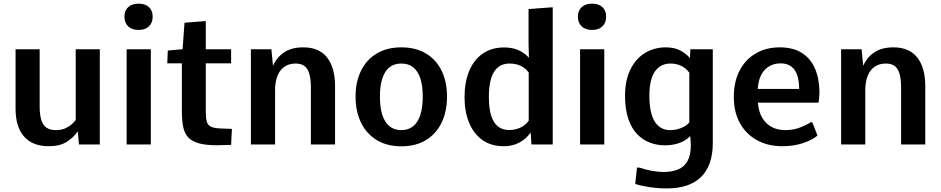

<svg xmlns="http://www.w3.org/2000/svg" viewBox="-20 -802 5223 1066"><path d="M251.5 9.8Q160.2 9.8 113.3 -44.2Q66.4 -98.1 66.4 -198.2V-528.3H200.2V-210.9Q200.2 -165 209.2 -136Q218.3 -106.9 238 -93.3Q257.8 -79.6 289.1 -79.6Q319.8 -79.6 341.1 -88.9Q362.3 -98.1 377 -111.1Q391.6 -124 400.4 -135.7V-528.3H534.2V0H418.5L411.6 -72.8Q388.7 -38.6 350.3 -14.4Q312 9.8 251.5 9.8Z M683.1 0V-528.3H817.4V0ZM749.5 -635.7Q712.9 -635.7 691.9 -655.5Q670.9 -675.3 670.9 -710Q670.9 -743.2 691.9 -762.5Q712.9 -781.7 749.5 -781.7Q786.1 -781.7 806.9 -762.5Q827.6 -743.2 827.6 -710Q827.6 -675.3 806.9 -655.5Q786.1 -635.7 749.5 -635.7Z M1185.1 4.4Q1121.1 4.4 1082.3 -6.8Q1043.5 -18.1 1023.4 -41Q1003.4 -64 996.6 -99.9Q989.7 -135.7 989.7 -185.5V-450.2H908.7L911.6 -521.5L993.7 -528.8L1004.4 -675.8L1122.6 -685.1V-528.3H1263.2V-450.2H1122.6V-182.1Q1122.6 -147 1127.9 -127.2Q1133.3 -107.4 1150.4 -98.9Q1167.5 -90.3 1201.7 -88.9Q1218.3 -88.4 1234.6 -87.6Q1251 -86.9 1267.6 -86.4L1263.2 2.4Q1243.7 2.9 1224.1 3.4Q1204.6 3.9 1185.1 4.4Z M1373 0V-528.3H1486.8L1495.6 -437Q1518.1 -485.8 1559.3 -512.5Q1600.6 -539.1 1663.6 -539.1Q1752.4 -539.1 1796.4 -482.2Q1840.3 -425.3 1840.3 -323.2V0H1706.1V-314.9Q1706.1 -360.8 1698 -390.4Q1689.9 -419.9 1671.6 -434.6Q1653.3 -449.2 1622.6 -449.2Q1593.8 -449.2 1572.3 -439Q1550.8 -428.7 1536.4 -409.4Q1522 -390.1 1514.6 -362.8Q1507.3 -335.4 1507.3 -301.3V0Z M2208.5 10.3Q2128.4 10.3 2071.5 -24.4Q2014.6 -59.1 1984.4 -121.3Q1954.1 -183.6 1954.1 -265.6Q1954.1 -347.7 1984.4 -409.2Q2014.6 -470.7 2071.5 -504.9Q2128.4 -539.1 2208.5 -539.1Q2288.6 -539.1 2345.2 -504.9Q2401.9 -470.7 2431.9 -409.2Q2461.9 -347.7 2461.9 -265.6Q2461.9 -183.6 2431.9 -121.3Q2401.9 -59.1 2345.2 -24.4Q2288.6 10.3 2208.5 10.3ZM2208.5 -79.6Q2248 -79.6 2274.4 -101.6Q2300.8 -123.5 2314 -164.8Q2327.1 -206.1 2327.1 -265.1Q2327.1 -324.2 2314.2 -365.2Q2301.3 -406.2 2274.9 -427.7Q2248.5 -449.2 2208.5 -449.2Q2148.4 -449.2 2118.9 -401.6Q2089.4 -354 2089.4 -265.1Q2089.4 -206.1 2102.5 -164.6Q2115.7 -123 2142.1 -101.3Q2168.5 -79.6 2208.5 -79.6Z M2777.8 9.8Q2705.6 9.8 2657 -25.6Q2608.4 -61 2583.7 -122.6Q2559.1 -184.1 2559.1 -262.7Q2559.1 -344.7 2584.5 -406.7Q2609.9 -468.8 2659.2 -503.7Q2708.5 -538.6 2779.8 -538.6Q2829.6 -538.1 2863 -521.5Q2896.5 -504.9 2916.5 -481.4L2914.6 -559.1V-752L3048.8 -761.7V0H2930.7L2926.3 -66.4Q2902.3 -31.2 2864 -10.7Q2825.7 9.8 2777.8 9.8ZM2805.7 -80.1Q2840.8 -80.1 2869.4 -93.5Q2897.9 -106.9 2915.5 -131.8V-399.4Q2899.4 -421.9 2872.6 -435.5Q2845.7 -449.2 2808.6 -449.2Q2782.7 -449.2 2761.7 -439.2Q2740.7 -429.2 2725.6 -407.2Q2710.4 -385.3 2702.4 -349.9Q2694.3 -314.5 2694.3 -263.7Q2694.3 -198.7 2707.5 -158.4Q2720.7 -118.2 2745.8 -99.1Q2771 -80.1 2805.7 -80.1Z M3200.7 0V-528.3H3335V0ZM3267.1 -635.7Q3230.5 -635.7 3209.5 -655.5Q3188.5 -675.3 3188.5 -710Q3188.5 -743.2 3209.5 -762.5Q3230.5 -781.7 3267.1 -781.7Q3303.7 -781.7 3324.5 -762.5Q3345.2 -743.2 3345.2 -710Q3345.2 -675.3 3324.5 -655.5Q3303.7 -635.7 3267.1 -635.7Z M3683.1 244.1Q3634.8 244.1 3589.6 237.5Q3544.4 231 3506.8 219.2L3516.6 128.4H3529.8Q3561.5 139.6 3597.7 146.2Q3633.8 152.8 3665.5 152.8Q3710.9 152.8 3744.6 138.9Q3778.3 125 3796.9 92.5Q3815.4 60.1 3815.4 4.9Q3815.4 -4.4 3814.7 -15.4Q3814 -26.4 3812 -46.4Q3788.1 -21 3751.7 -8.1Q3715.3 4.9 3671.4 4.9Q3627.4 4.9 3587.6 -10.3Q3547.9 -25.4 3516.8 -57.9Q3485.8 -90.3 3468 -143.3Q3450.2 -196.3 3450.2 -271Q3450.2 -338.4 3468.3 -388.4Q3486.3 -438.5 3517.6 -472.2Q3548.8 -505.9 3589.6 -522.5Q3630.4 -539.1 3675.8 -539.1Q3724.1 -539.1 3757.3 -521.5Q3790.5 -503.9 3810.5 -479.5L3813 -528.3H3937.5V-8.8Q3937.5 56.6 3920.2 104.2Q3902.8 151.9 3869.9 182.9Q3836.9 213.9 3789.8 229Q3742.7 244.1 3683.1 244.1ZM3700.2 -79.6Q3716.3 -79.6 3731.7 -82.5Q3747.1 -85.4 3760.7 -90.8Q3774.4 -96.2 3786.4 -104Q3798.3 -111.8 3807.1 -122.1V-398.9Q3797.4 -411.6 3786.1 -420.9Q3774.9 -430.2 3762 -436.5Q3749 -442.9 3734.1 -446Q3719.2 -449.2 3701.7 -449.2Q3677.2 -449.2 3656 -439.5Q3634.8 -429.7 3618.9 -408.9Q3603 -388.2 3594.2 -354Q3585.4 -319.8 3585.4 -271Q3585.4 -223.1 3592.8 -187.3Q3600.1 -151.4 3614.7 -127.7Q3629.4 -104 3650.9 -91.8Q3672.4 -79.6 3700.2 -79.6Z M4323.2 9.8Q4244.1 9.8 4183.3 -23.4Q4122.6 -56.6 4088.4 -117.9Q4054.2 -179.2 4054.2 -263.7Q4054.2 -349.6 4086.9 -411.4Q4119.6 -473.1 4177.2 -506.1Q4234.9 -539.1 4308.6 -539.1Q4383.3 -539.1 4431.9 -508.3Q4480.5 -477.5 4504.6 -421.9Q4528.8 -366.2 4529.8 -291Q4529.8 -278.8 4528.6 -265.6Q4527.3 -252.4 4526.1 -243.2Q4524.9 -233.9 4524.4 -231.9H4188Q4191.9 -181.2 4212.4 -147.2Q4232.9 -113.3 4265.6 -96.4Q4298.3 -79.6 4338.9 -79.6Q4381.8 -79.6 4416.3 -92Q4450.7 -104.5 4482.4 -123.5H4489.7L4519 -49.3Q4487.8 -23.4 4436.3 -6.8Q4384.8 9.8 4323.2 9.8ZM4187 -308.1H4417Q4416.5 -379.9 4390.6 -415Q4364.7 -450.2 4314 -450.2Q4261.2 -450.2 4226.6 -414.8Q4191.9 -379.4 4187 -308.1Z M4649.9 0V-528.3H4763.7L4772.5 -437Q4794.9 -485.8 4836.2 -512.5Q4877.4 -539.1 4940.4 -539.1Q5029.3 -539.1 5073.2 -482.2Q5117.2 -425.3 5117.2 -323.2V0H4982.9V-314.9Q4982.9 -360.8 4974.9 -390.4Q4966.8 -419.9 4948.5 -434.6Q4930.2 -449.2 4899.4 -449.2Q4870.6 -449.2 4849.1 -439Q4827.6 -428.7 4813.2 -409.4Q4798.8 -390.1 4791.5 -362.8Q4784.2 -335.4 4784.2 -301.3V0Z"/></svg>

Font: Comme SemiBold
Style: Regular
Weight: 600
Version: Version 1.000;gftools[0.9.27]